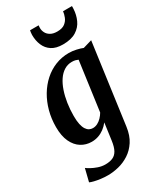

<svg xmlns="http://www.w3.org/2000/svg" viewBox="-260 -909 1052 1250"><g transform="rotate(-30 266.5 -284.0)"><path d="M423.5 37.5Q415 99.5 388 140.8Q361 182 323 206.5Q285 231 243.2 241.2Q201.5 251.5 162.5 251.5Q134.5 251.5 108.2 248Q82 244.5 61.8 239.5Q41.5 234.5 31.5 229.5L55 134.5Q62.5 141 82.5 152.2Q102.5 163.5 129.2 172.8Q156 182 183 182Q215.5 182 238.2 172.2Q261 162.5 275 137.8Q289 113 295 68.5L312.5 -59Q295.5 -37 274.5 -21.5Q253.5 -6 229.8 2Q206 10 180 10Q137 10 101.8 -12Q66.5 -34 45.8 -78.2Q25 -122.5 25 -189Q25 -251.5 40.2 -308Q55.5 -364.5 83.5 -411.5Q111.5 -458.5 150.2 -493.2Q189 -528 236.5 -547Q284 -566 337.5 -566Q364.5 -566 393.2 -559.5Q422 -553 439.5 -545.5L506 -565ZM372 -496Q363.5 -500 352.8 -503Q342 -506 326 -506Q294 -506 267.8 -489.5Q241.5 -473 221.8 -443.8Q202 -414.5 188.5 -375Q175 -335.5 168 -289.5Q161 -243.5 161 -194.5Q161 -157 166.5 -131.8Q172 -106.5 181.8 -91.5Q191.5 -76.5 204 -70Q216.5 -63.5 231 -63.5Q249 -63.5 266 -72.2Q283 -81 297.2 -95.8Q311.5 -110.5 321.5 -128ZM335 -632.5Q283 -632.5 251.2 -653.2Q219.5 -674 204.8 -709Q190 -744 190 -787Q190 -797 191.5 -805.8Q193 -814.5 194 -820H258.5Q258 -815.5 257.5 -810.5Q257 -805.5 257 -799.5Q257 -781 266.2 -763.5Q275.5 -746 294.8 -735Q314 -724 344.5 -724Q382 -724 402.2 -739.8Q422.5 -755.5 431.2 -778Q440 -800.5 442 -820H509Q509 -815.5 509 -810.2Q509 -805 508.5 -799Q506.5 -756 489.2 -717.8Q472 -679.5 434.5 -656Q397 -632.5 335 -632.5Z"/></g></svg>

Font: Merriweather 24pt SemiCondensed
Style: Bold Italic
Weight: 700
Width: 4
Italic angle: -7.8°
Designer: Eben Sorkin
Foundry: Eben Sorkin
Version: Version 2.101